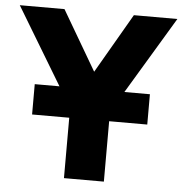

<svg xmlns="http://www.w3.org/2000/svg" viewBox="-55 -749 760 798"><g transform="rotate(5 325.0 -350.0)"><path d="M241 0V-292.5L-4.5 -700H182L327.5 -451.5L471.5 -700H653L407.5 -291V0ZM86 -252V-378.5H566.5V-252Z"/></g></svg>

Font: Geologica Roman
Style: Bold
Weight: 700
Designer: Sindre Bremnes, Frode Helland
Foundry: Monokrom Skriftforlag AS
Version: Version 1.010;gftools[0.9.28]